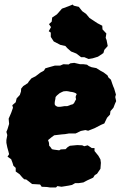

<svg xmlns="http://www.w3.org/2000/svg" viewBox="-20 -798 537 843"><path d="M199 25 186 23 163 22 156 12 139 11 121 10 107 -1 95 -10 86 -11 77 -20 66 -33 49 -45V-61L39 -70L35 -83L29 -99L13 -110L20 -121L17 -133L12 -151L8 -171V-183L12 -205L8 -219L13 -231L20 -254L18 -277L25 -293L30 -305L37 -325L34 -336L49 -349L53 -366L67 -381L72 -396L73 -409L82 -420L102 -433L107 -441L118 -454L136 -463L157 -479L173 -488L179 -498L196 -503L221 -510H244L258 -516L281 -515L289 -520L306 -522L332 -516H347L362 -514L370 -508L382 -503L403 -499L422 -487L435 -480L452 -467L456 -458L467 -448L472 -433L477 -419L481 -410L489 -383L486 -372L490 -354L485 -343L478 -325L465 -310L463 -295L450 -281L438 -256L424 -250L395 -235L367 -224L355 -227L335 -223L312 -212H296H283L265 -209L252 -208L218 -204L207 -196L191 -183L195 -171L196 -158L201 -153L208 -143L217 -141L240 -138L247 -142L268 -143L277 -152L287 -158L319 -161L341 -160L350 -156L365 -160L383 -148H395V-135L412 -114L421 -98L423 -83L421 -57L406 -35L396 -29L389 -18L363 -6L346 3L326 6H310L296 14L269 19L250 22L232 19L226 25ZM234 -329H243L251 -330L257 -331L263 -332H275L284 -335L291 -338L299 -340L305 -345L309 -353L314 -362L312 -372L314 -379L317 -385L312 -389L305 -392L297 -394L289 -395L280 -397L272 -398L259 -397L252 -394L242 -389L236 -384L230 -379L224 -372L223 -363L221 -354L220 -345L221 -337L227 -332ZM369 -539 350 -547H336L315 -563L292 -572L275 -587L267 -596L245 -601L216 -616L203 -636V-655L194 -661L204 -679L195 -692L207 -703L209 -721L230 -735L252 -760L282 -771L299 -778L304 -773L326 -768L341 -749L358 -737L373 -719L408 -696L429 -685L430 -669L447 -651L444 -632L448 -622L453 -596L438 -579L434 -565L410 -549L387 -542Z"/></svg>

Font: Winky Rough ExtraBold
Style: Italic
Weight: 800
Italic angle: -8.97852°
Designer: Simon Atzbach
Foundry: typofactur
Version: Version 1.206; ttfautohint (v1.8.4.7-5d5b)